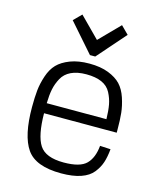

<svg xmlns="http://www.w3.org/2000/svg" viewBox="-123 -915 844 1016"><g transform="rotate(15 299.0 -406.5)"><path d="M309 14Q373 14 416.5 -1Q460 -16 482.5 -44.5Q505 -73 515 -103.5Q525 -134 529 -177L471 -180Q465 -114 431 -79.5Q397 -45 307 -45Q208 -45 174.5 -96.5Q141 -148 140 -270H538V-286Q538 -339 534 -377.5Q530 -416 516 -458Q502 -500 477.5 -526Q453 -552 409.5 -569Q366 -586 305 -586Q244 -586 200 -569Q156 -552 131 -526Q106 -500 92 -458Q78 -416 74 -377.5Q70 -339 70 -286Q70 -129 119.5 -57.5Q169 14 309 14ZM304 -527Q355 -527 388.5 -512Q422 -497 438 -466.5Q454 -436 460 -404Q466 -372 467 -325H140Q141 -370 147.5 -402Q154 -434 170.5 -464.5Q187 -495 220.5 -511Q254 -527 304 -527ZM418 -827 310 -717 201 -827 159 -785 295 -630H324L460 -785Z"/></g></svg>

Font: Glegoo
Style: Regular
Weight: 400
Version: Version 2.0.1; ttfautohint (v0.9) -r 48 -G 60